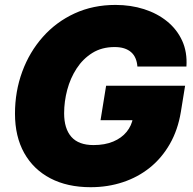

<svg xmlns="http://www.w3.org/2000/svg" viewBox="-20 -758 792 788"><path d="M352.1 10.3Q256.3 10.3 186.8 -26.1Q117.2 -62.5 79.3 -130.1Q41.5 -197.8 41.5 -291.5Q41.5 -382.8 71.3 -463.9Q101.1 -544.9 155.8 -606.4Q210.4 -668 286.1 -702.9Q361.8 -737.8 454.1 -737.8Q516.6 -737.8 571 -720.5Q625.5 -703.1 666 -670.2Q706.5 -637.2 727.8 -590.6Q749 -543.9 745.1 -484.9H543.9Q542.5 -503.9 536.1 -518.8Q529.8 -533.7 518.1 -543.9Q506.3 -554.2 489.5 -559.6Q472.7 -564.9 450.2 -564.9Q397.9 -564.9 359.1 -540.8Q320.3 -516.6 294.4 -476.8Q268.6 -437 255.9 -389.2Q243.2 -341.3 243.2 -293Q243.2 -230 272.9 -196.3Q302.7 -162.6 363.8 -162.6Q410.2 -162.6 444.6 -177Q479 -191.4 499.8 -217Q520.5 -242.7 525.9 -274.9L560.1 -264.6H392.6L415.5 -406.2H739.7L722.2 -298.3Q710 -224.6 677 -167Q644 -109.4 595.2 -70.1Q546.4 -30.8 484.4 -10.3Q422.4 10.3 352.1 10.3Z"/></svg>

Font: Inter 18pt Black
Style: Italic
Weight: 900
Italic angle: -9.3988°
Designer: Rasmus Andersson
Foundry: rsms
Version: Version 4.001;git-66647c0bb